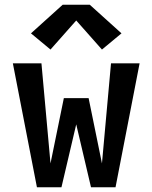

<svg xmlns="http://www.w3.org/2000/svg" viewBox="-20 -786 640 806"><path d="M135 0 34 -520H154L192 -100L248 -374H352L408 -100L446 -520H566L465 0H362L300 -264L238 0ZM192 -578 110 -646 243 -766H357L490 -646L408 -578L300 -700Z"/></svg>

Font: Iosevka Custom Extended
Style: Bold
Weight: 700
Width: 7
Monospace: yes
Designer: Belleve Invis
Foundry: Belleve Invis
Version: Version 11.2.4; ttfautohint (v1.8.4)